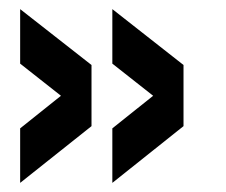

<svg xmlns="http://www.w3.org/2000/svg" viewBox="-20 -483 498 423"><path d="M384.3 -205.1 227.5 -80.1V-200.2L317.4 -272L227.5 -342.8V-462.9L384.3 -339.8ZM181.6 -205.1 24.4 -80.1V-200.2L114.3 -272L24.4 -342.8V-462.9L181.6 -339.8Z"/></svg>

Font: XB Khoramshahr
Style: Bold
Weight: 700
Designer: Behnam
Foundry: Irmug
Version: Version 8.005 2009